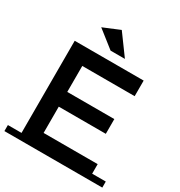

<svg xmlns="http://www.w3.org/2000/svg" viewBox="-206 -1043 1109 1184"><g transform="rotate(30 348.5 -451.0)"><path d="M421 -757H319L197 -853L315 -902ZM97 -43V-699H588V-588H215V-403H550V-298H215V-111H600V-43H697V0H0V-43Z"/></g></svg>

Font: Montserrat Subrayada
Style: Regular
Weight: 400
Designer: Julieta Ulanovsky
Foundry: Julieta Ulanovsky
Version: Version 2.001